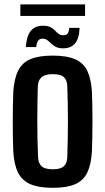

<svg xmlns="http://www.w3.org/2000/svg" viewBox="-20 -868 491 896"><path d="M226 8.5Q161 8.5 121.8 -8.5Q82.5 -25.5 64 -63Q45.5 -100.5 42 -162Q41 -187 40.2 -222.2Q39.5 -257.5 39.5 -297Q39.5 -336.5 40.2 -373.5Q41 -410.5 42 -438.5Q46 -500.5 64.5 -538Q83 -575.5 122 -592Q161 -608.5 226 -608.5Q292.5 -608.5 331.2 -591.2Q370 -574 387.8 -536.5Q405.5 -499 409 -438.5Q410 -412 410.8 -376.2Q411.5 -340.5 411.5 -301.8Q411.5 -263 410.8 -226.5Q410 -190 409 -162Q405.5 -100.5 387.5 -63Q369.5 -25.5 330.8 -8.5Q292 8.5 226 8.5ZM226 -78Q263 -78 278 -92.2Q293 -106.5 294 -134.5Q295.5 -179.5 296.2 -220.8Q297 -262 297 -301.8Q297 -341.5 296.2 -382Q295.5 -422.5 294 -466Q293 -495 277.8 -508.5Q262.5 -522 226 -522Q190 -522 173.8 -507.5Q157.5 -493 156.5 -465Q155.5 -430 154.8 -390Q154 -350 154 -307.5Q154 -265 154.8 -221.8Q155.5 -178.5 157.5 -135.5Q158.5 -106 174.2 -92Q190 -78 226 -78ZM303 -738H351.5Q349.5 -688 330 -665.2Q310.5 -642.5 275.5 -642.5Q253.5 -642.5 240.5 -649.2Q227.5 -656 218.5 -665Q209.5 -674 200.5 -680.8Q191.5 -687.5 178.5 -687.5Q165 -687.5 158.2 -678.5Q151.5 -669.5 149 -648.5H100.5Q104.5 -702 124.5 -725Q144.5 -748 180 -748Q202.5 -748 215.2 -741.5Q228 -735 236.2 -726Q244.5 -717 253.2 -710.2Q262 -703.5 275.5 -703.5Q290.5 -703.5 296.5 -712.8Q302.5 -722 303 -738ZM75 -847.5H377V-793.5H75Z"/></svg>

Font: Big Shoulders Text Thin
Style: Bold
Weight: 700
Version: Version 2.002